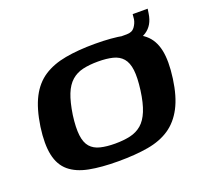

<svg xmlns="http://www.w3.org/2000/svg" viewBox="-98 -645 827 770"><g transform="rotate(-20 315.5 -260.5)"><path d="M284 7Q212 7 160.5 -3Q109 -13 78 -39Q47 -65 37 -111.5Q27 -158 37 -230Q48 -304 72 -350.5Q96 -397 135 -422.5Q174 -448 229 -458Q284 -468 355 -468Q428 -468 479 -458Q530 -448 561 -422Q592 -396 602 -349.5Q612 -303 602 -230Q592 -157 567.5 -110.5Q543 -64 504.5 -38Q466 -12 411.5 -2.5Q357 7 284 7ZM296 -64Q333 -64 361 -70.5Q389 -77 409.5 -94.5Q430 -112 443.5 -145Q457 -178 464 -230Q471 -283 467 -315.5Q463 -348 447.5 -366Q432 -384 405.5 -390.5Q379 -397 343 -397Q306 -397 278 -390.5Q250 -384 229.5 -366Q209 -348 196 -315.5Q183 -283 175 -230Q168 -178 172 -145Q176 -112 191.5 -94.5Q207 -77 233.5 -70.5Q260 -64 296 -64ZM465 -417 468 -460H489Q512 -460 523 -475Q534 -490 537 -507L539 -528H603L600 -508Q593 -460 559 -438Q525 -416 465 -417Z"/></g></svg>

Font: Genos SemiBold
Style: Italic
Weight: 600
Italic angle: -8°
Version: Version 1.010